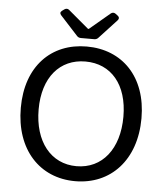

<svg xmlns="http://www.w3.org/2000/svg" viewBox="-56 -859 793 921"><g transform="rotate(5 340.5 -398.5)"><path d="M204.1 -775.4 288.1 -683.6C293 -677.7 299.8 -674.8 307.6 -674.8H372.1C379.9 -674.8 386.7 -677.7 391.6 -683.6L476.6 -775.4C483.4 -783.2 482.4 -791 474.6 -796.9L462.9 -805.7C456.1 -810.5 447.3 -810.5 440.4 -804.7L341.8 -721.7H337.9L239.3 -804.7C232.4 -810.5 223.6 -809.6 216.8 -804.7L206.1 -796.9C197.3 -790 197.3 -783.2 204.1 -775.4ZM49.8 -316.4C49.8 -115.2 168.9 11.7 339.8 11.7C510.7 11.7 630.9 -115.2 630.9 -316.4C630.9 -516.6 510.7 -636.7 339.8 -636.7C168.9 -636.7 49.8 -516.6 49.8 -316.4ZM543.9 -316.4C543.9 -161.1 463.9 -60.5 339.8 -60.5C216.8 -60.5 135.7 -161.1 135.7 -316.4C135.7 -470.7 216.8 -564.5 339.8 -564.5C463.9 -564.5 543.9 -470.7 543.9 -316.4Z"/></g></svg>

Font: Ed Sans Neue
Style: Regular
Weight: 400
Designer: Stephen Hutchings
Version: Version 1.004;PS 001.004;hotconv 1.0.88;makeotf.lib2.5.64775